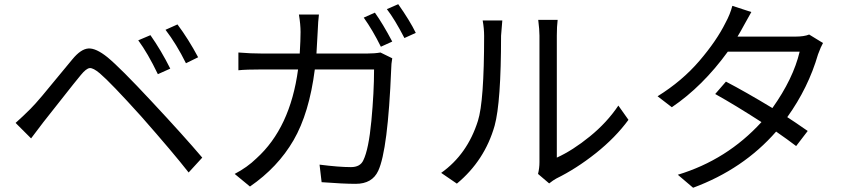

<svg xmlns="http://www.w3.org/2000/svg" viewBox="-20 -844 4040 908"><path d="M691.4 -677.7Q742.2 -605.5 785.2 -519.5L726.6 -493.2Q678.7 -592.8 633.8 -653.3ZM819.3 -728.5Q871.1 -659.2 917 -573.2L859.4 -544.9Q814.5 -635.7 762.7 -703.1ZM53.7 -262.7Q87.9 -293 124 -329.1Q145.5 -350.6 179.7 -391.1Q213.9 -431.6 256.8 -484.4Q299.8 -537.1 322.3 -563.5Q362.3 -612.3 397.9 -614.7Q433.6 -617.2 488.3 -573.2Q549.8 -522.5 695.3 -366.2Q848.6 -202.1 936.5 -98.6L872.1 -28.3Q798.8 -122.1 647.5 -293.9Q503.9 -453.1 452.1 -497.1Q420.9 -523.4 404.3 -522Q387.7 -520.5 362.3 -489.3Q336.9 -459 271 -375Q205.1 -291 184.6 -265.6Q178.7 -257.8 127 -189.5Z M1476.6 -590.8H1714.8Q1752 -590.8 1779.3 -595.7L1835 -568.4Q1830.1 -541 1830.1 -518.6Q1814.5 -133.8 1768.6 -36.1Q1740.2 25.4 1662.1 25.4Q1604.5 25.4 1501 17.6L1491.2 -65.4Q1583 -53.7 1639.6 -53.7Q1683.6 -53.7 1698.2 -85.9Q1723.6 -137.7 1736.3 -272.5Q1749 -407.2 1749 -515.6H1468.8Q1442.4 -308.6 1368.2 -180.7Q1293.9 -52.7 1162.1 38.1L1089.8 -21.5Q1149.4 -52.7 1192.4 -94.7Q1352.5 -239.3 1389.6 -515.6H1221.7Q1142.6 -515.6 1107.4 -511.7V-595.7Q1166 -590.8 1220.7 -590.8H1397.5Q1401.4 -655.3 1401.4 -692.4Q1401.4 -728.5 1393.6 -775.4H1488.3Q1484.4 -746.1 1482.4 -694.3Q1482.4 -687.5 1476.6 -590.8ZM1700.2 -760.7 1752.9 -784.2Q1790 -732.4 1835 -647.5L1781.2 -623Q1743.2 -700.2 1700.2 -760.7ZM1809.6 -800.8 1863.3 -824.2Q1918.9 -745.1 1946.3 -688.5L1892.6 -664.1Q1846.7 -752.9 1809.6 -800.8Z M2140.6 24.4 2066.4 -26.4Q2190.4 -114.3 2240.2 -272.5Q2269.5 -364.3 2269.5 -673.8Q2269.5 -709 2262.7 -747.1H2355.5Q2349.6 -676.8 2349.6 -674.8Q2349.6 -360.4 2319.3 -250Q2272.5 -85 2140.6 24.4ZM2577.1 23.4 2524.4 -21.5Q2531.2 -48.8 2531.2 -77.1V-675.8Q2531.2 -703.1 2525.4 -750H2617.2Q2613.3 -718.8 2613.3 -675.8V-98.6Q2688.5 -132.8 2769.5 -198.7Q2850.6 -264.6 2904.3 -344.7L2952.1 -277.3Q2890.6 -193.4 2797.9 -119.6Q2705.1 -45.9 2611.3 0Q2596.7 7.8 2577.1 23.4Z M3806.6 -680.7 3872.1 -640.6Q3862.3 -624 3848.6 -586.9Q3802.7 -428.7 3703.1 -290Q3732.4 -271.5 3799.8 -224.6L3745.1 -153.3Q3704.1 -184.6 3650.4 -221.7Q3495.1 -43.9 3257.8 43.9L3185.5 -17.6Q3418 -87.9 3581.1 -266.6Q3457 -346.7 3362.3 -399.4L3413.1 -458Q3504.9 -410.2 3632.8 -333Q3731.4 -471.7 3761.7 -599.6H3421.9Q3302.7 -435.5 3157.2 -336.9L3089.8 -388.7Q3206.1 -460.9 3287.6 -556.2Q3369.1 -651.4 3411.1 -736.3Q3432.6 -775.4 3443.4 -816.4L3533.2 -787.1Q3520.5 -765.6 3500.5 -728.5Q3480.5 -691.4 3467.8 -670.9H3741.2Q3783.2 -670.9 3806.6 -680.7Z"/></svg>

Font: GenYoGothic TW TTF Regular
Style: Regular
Weight: 400
Version: Version 1.300